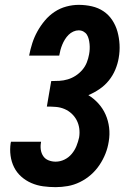

<svg xmlns="http://www.w3.org/2000/svg" viewBox="-20 -763 540 791"><path d="M209 8Q183 8 157.5 4.5Q132 1 109 -9Q86 -19 67.5 -35.5Q49 -52 38 -74Q27 -96 23.5 -122Q20 -148 24 -174Q25 -176 25 -177Q25 -178 25 -179H149Q149 -179 149 -178.5Q149 -178 149 -177Q146 -162 148 -147Q150 -132 158 -120Q166 -108 180 -102.5Q194 -97 209 -97Q228 -97 245.5 -105.5Q263 -114 275.5 -129Q288 -144 295 -161.5Q302 -179 306 -197Q309 -216 306.5 -234Q304 -252 296 -267.5Q288 -283 275 -295Q262 -307 245.5 -314Q229 -321 210.5 -322.5Q192 -324 173 -324L191 -429Q208 -429 225 -430Q242 -431 259 -436Q276 -441 291.5 -451Q307 -461 319 -475Q331 -489 337.5 -505.5Q344 -522 347 -539Q349 -550 349.5 -560.5Q350 -571 349 -581.5Q348 -592 345.5 -602Q343 -612 338 -620Q333 -628 324 -633Q315 -638 304 -638Q293 -638 282 -633Q271 -628 262.5 -619.5Q254 -611 247.5 -600.5Q241 -590 236.5 -579Q232 -568 229 -557Q226 -546 224 -534H100Q105 -560 113 -585Q121 -610 134 -633.5Q147 -657 164.5 -678Q182 -699 204.5 -714Q227 -729 253 -736Q279 -743 304 -743Q332 -743 358.5 -737Q385 -731 406.5 -716.5Q428 -702 442.5 -680Q457 -658 464 -632.5Q471 -607 472.5 -579.5Q474 -552 469 -524Q465 -500 455 -476Q445 -452 428.5 -431.5Q412 -411 390 -396Q368 -381 344 -371Q367 -357 385.5 -336.5Q404 -316 415 -291Q426 -266 429.5 -237.5Q433 -209 428 -180Q424 -154 414.5 -130Q405 -106 390 -83.5Q375 -61 354.5 -43Q334 -25 309.5 -13Q285 -1 259.5 3.5Q234 8 209 8Z"/></svg>

Font: Iosevka Slab Extrabold Oblique
Style: Regular
Weight: 800
Italic angle: -9°
Monospace: yes
Designer: Belleve Invis
Foundry: Belleve Invis
Version: Version 11.1.1; ttfautohint (v1.8.3)